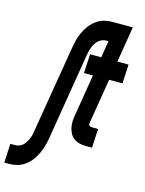

<svg xmlns="http://www.w3.org/2000/svg" viewBox="-205 -817 843 1113"><g transform="rotate(15 216.5 -260.0)"><path d="M-67 215 -61 101H-31Q-19 101 -6.5 96Q6 91 14.5 82.5Q23 74 30 62.5Q37 51 42 39.5Q47 28 49.5 16Q52 4 54 -8L141 -531Q145 -555 151 -578.5Q157 -602 168 -625.5Q179 -649 194.5 -669.5Q210 -690 231.5 -706Q253 -722 277 -728.5Q301 -735 325 -735H407L389 -621H320Q308 -621 296 -616Q284 -611 274.5 -602.5Q265 -594 258 -582.5Q251 -571 246.5 -559.5Q242 -548 239 -536Q236 -524 234 -512L148 11Q144 35 137.5 58.5Q131 82 120 105.5Q109 129 94 149.5Q79 170 57 186Q35 202 11 208.5Q-13 215 -37 215ZM365 0Q345 0 326.5 -4.5Q308 -9 293.5 -19.5Q279 -30 270 -46Q261 -62 257 -80Q253 -98 253.5 -117.5Q254 -137 258 -157L299 -406H245L251 -520H318L353 -735H450L415 -520H482L476 -406H396L352 -138Q351 -133 351 -128.5Q351 -124 354 -120.5Q357 -117 361.5 -115.5Q366 -114 371 -114H408L402 0Z"/></g></svg>

Font: Iosevka Curly Slab Heavy
Style: Italic
Weight: 900
Italic angle: -9°
Monospace: yes
Designer: Belleve Invis
Foundry: Belleve Invis
Version: Version 22.1.2; ttfautohint (v1.8.4)